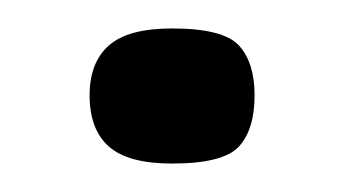

<svg xmlns="http://www.w3.org/2000/svg" viewBox="-20 -100 242 135"><path d="M159 -33Q159 -9 148 3Q137 15 101 15Q70 15 56.5 3Q43 -9 43 -33Q43 -56 56.5 -68Q70 -80 101 -80Q137 -80 148 -68Q159 -56 159 -33Z"/></svg>

Font: Glory SemiBold
Style: Regular
Weight: 600
Designer: Robert Leuschke
Foundry: Robert Leuschke
Version: Version 1.011